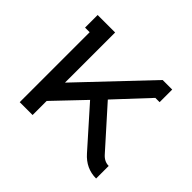

<svg xmlns="http://www.w3.org/2000/svg" viewBox="-114 -613 763 763"><g transform="rotate(45 267.5 -232.0)"><path d="M143.1 -79.1V0H70.8V-393.1H44.9V-463.9H143.1V-182.1L410.2 -463.9H463.9V-393.1H439.9L311 -254.9L457 -91.8Q475.6 -70.8 500 -70.8V0Q443.4 0 403.8 -44.9L262.2 -204.1Z"/></g></svg>

Font: Rawengulk
Style: Bold
Weight: 700
Version: Version 0.92